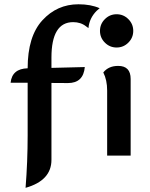

<svg xmlns="http://www.w3.org/2000/svg" viewBox="-20 -731 703 902"><path d="M483.4 0V-305.7Q483.4 -355 465.3 -390.6Q489.7 -421.4 535.2 -421.4Q593.8 -421.4 593.8 -359.9V0ZM395.5 -599.1Q390.1 -602.5 384.8 -606.9Q359.4 -627 323.7 -627Q221.7 -627 221.7 -460.4V-412.1L378.4 -416Q371.6 -340.8 299.3 -340.8L221.7 -341.3V20Q221.7 117.2 100.1 151.4Q109.9 27.8 109.9 -95.2V-342.3H29.8Q36.6 -408.2 109.9 -410.2Q109.9 -560.1 179 -635.5Q248 -710.9 348.6 -710.9Q406.7 -710.9 448.2 -692.4Q440.9 -687 434.1 -680.2Q399.9 -646 395.5 -599.1ZM527.8 -507.8Q495.6 -507.8 472.7 -530.8Q449.7 -553.7 449.7 -585.9Q449.7 -618.2 472.7 -641.1Q495.6 -664.1 527.8 -664.1Q560.1 -664.1 583 -641.1Q606 -618.2 606 -585.9Q606 -553.7 583 -530.8Q560.1 -507.8 527.8 -507.8Z"/></svg>

Font: Bainsley
Style: Bold
Weight: 700
Designer: Paul James MIller
Foundry: High-Logic / Made with FontCreator
Version: Version 1.411;March 28, 2021;FontCreator 13.0.0.2683 64-bit